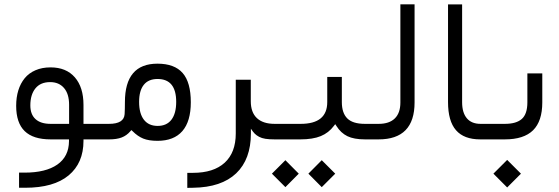

<svg xmlns="http://www.w3.org/2000/svg" viewBox="-20 -657 2634 905"><path d="M449.2 0H380.9H373.5V7.3Q373.5 111.3 303.5 169.7Q233.4 228 98.6 228H69.8V156.7H95.7Q195.8 156.7 250.2 118.7Q304.7 80.6 305.2 8.3V7.3V0H297.9H218.8Q136.2 0 96.2 -39.1Q56.2 -78.1 56.2 -158.2Q56.2 -198.2 66.4 -231.2Q76.7 -264.2 96.4 -288.3Q116.2 -312.5 147.2 -325.9Q178.2 -339.4 218.3 -339.4Q292 -339.4 332.8 -292.5Q373.5 -245.6 373.5 -162.6V-80.6V-73.2H380.9H449.2Q455.6 -73.2 459 -64.2Q462.4 -55.2 462.4 -40V-34.7Q462.4 -18.6 459 -9.3Q455.6 0 449.2 0ZM123 -160.2Q123 -117.7 147.5 -95.5Q171.9 -73.2 218.3 -73.2H298.3H305.7V-80.6V-163.1Q305.7 -214.4 281.7 -242.2Q257.8 -270 216.3 -270Q170.9 -270 147 -240.5Q123 -210.9 123 -160.2Z M445.3 -73.2H493.7Q564.5 -73.2 567.4 -119.1Q568.8 -142.1 568.8 -175.8Q568.8 -356.9 722.2 -356.9Q802.2 -356.9 840.8 -313Q879.4 -269 879.4 -174.8Q879.4 -85 839.6 -39.1Q799.8 6.8 722.2 6.8Q681.2 6.8 655 -3.9Q628.9 -14.6 605 -38.6L599.1 -43.9L594.2 -38.1Q577.1 -18.1 553.5 -9Q529.8 0 494.6 0H445.3Q432.6 0 432.6 -34.7V-40Q432.6 -50.3 434.1 -57.6Q435.5 -64.9 438.5 -69.1Q441.4 -73.2 445.3 -73.2ZM810.5 -176.8Q810.5 -284.7 722.7 -284.7Q679.7 -284.7 657.7 -257.1Q635.7 -229.5 635.7 -176.8Q635.7 -122.1 658.2 -92.8Q680.7 -63.5 723.1 -63.5Q765.6 -63.5 788.1 -92.8Q810.5 -122.1 810.5 -176.8Z M1281.2 0H1274.4Q1248.5 0 1231.2 -2.7Q1213.9 -5.4 1201.2 -12.2Q1188.5 -19 1180.4 -27.3Q1172.4 -35.6 1162.6 -50.3V-31.2V-28.3Q1162.6 93.8 1093.3 159.9Q1023.9 226.1 890.6 228L862.8 228.5V157.7H889.6Q986.8 157.7 1039.1 109.9Q1091.3 62 1091.3 -27.8V-281.2H1162.1V-179.7Q1162.1 -127.4 1190.9 -100.3Q1219.7 -73.2 1274.4 -73.2H1281.7Q1287.6 -73.2 1291 -64.2Q1294.4 -55.2 1294.4 -40V-34.7Q1294.4 -19 1291 -9.5Q1287.6 0 1281.2 0Z M1433.6 161.6 1496.6 98.1 1560.1 161.6 1496.6 225.1ZM1261.7 161.6 1325.2 98.1 1388.2 161.6 1325.2 225.1ZM1709.5 0H1700.2Q1648.4 0 1617.4 -15.1Q1586.4 -30.3 1565.9 -63L1560.1 -71.8L1553.7 -63.5Q1529.3 -30.8 1491.9 -15.4Q1454.6 0 1395 0H1277.8Q1265.1 0 1265.1 -34.7V-40Q1265.1 -50.3 1266.6 -57.6Q1268.1 -64.9 1271 -69.1Q1273.9 -73.2 1277.8 -73.2H1397.5Q1522.5 -73.2 1522.5 -175.8V-294.4H1591.3V-175.8Q1591.3 -124.5 1616.9 -98.9Q1642.6 -73.2 1699.7 -73.2H1710Q1715.8 -73.2 1719.2 -64.2Q1722.7 -55.2 1722.7 -40V-34.7Q1722.7 -19 1719.2 -9.5Q1715.8 0 1709.5 0Z M1706.1 -73.2H1765.1Q1814.9 -73.2 1841.1 -98.9Q1867.2 -124.5 1867.2 -173.8V-636.7H1934.1V-174.3Q1934.1 0 1764.6 0H1706.1Q1693.4 0 1693.4 -34.7V-40Q1693.4 -50.3 1694.8 -57.6Q1696.3 -64.9 1699.2 -69.1Q1702.1 -73.2 1706.1 -73.2Z M2265.6 0H2243.7Q2167 0 2129.4 -43.2Q2091.8 -86.4 2091.8 -175.8V-636.2H2158.2V-175.3Q2158.2 -126 2180.4 -99.6Q2202.6 -73.2 2245.1 -73.2H2265.6Q2272 -73.2 2275.1 -64.2Q2278.3 -55.2 2278.3 -40V-34.7Q2278.3 0 2265.6 0Z M2261.2 -73.2H2359.9Q2413.6 -73.2 2439.7 -96.4Q2465.8 -119.6 2465.8 -174.8V-311H2536.1V-174.3Q2536.1 -85.9 2492.7 -43Q2449.2 0 2359.4 0H2261.2Q2248.5 0 2248.5 -34.7V-40Q2248.5 -50.3 2250 -57.6Q2251.5 -64.9 2254.4 -69.1Q2257.3 -73.2 2261.2 -73.2ZM2305.7 161.6 2370.6 96.7 2435.5 161.6 2370.6 226.6Z"/></svg>

Font: Shabnam Light WOL
Style: Light-WOL
Weight: 300
Foundry: DejaVu fonts team - Redesigned by Saber Rastikerdar - Based on Vazir font
Version: Version 5.0.0